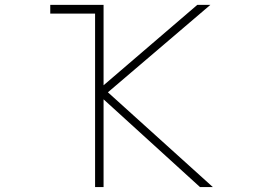

<svg xmlns="http://www.w3.org/2000/svg" viewBox="-20 -752 1040 774"><path d="M182.6 -732.4H397.5V-408.2L775.4 -732.4H828.1L415 -379.9L837.9 2H786.1L397.5 -351.6V2H363.3V-697.3H182.6Z"/></svg>

Font: Gen Shin Gothic Monospace ExtraLight
Style: Regular
Weight: 200
Designer: [Source Han Sans]
Ryoko NISHIZUKA  (kana & ideographs); Paul D. Hunt (Latin, Greek & Cyrillic); Wenlong ZHANG  (bopomofo
Version: Version 1.002.20150607